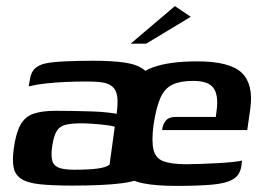

<svg xmlns="http://www.w3.org/2000/svg" viewBox="-20 -603 887 629"><path d="M216 5Q150 5 109.5 0.5Q69 -4 49 -17.5Q29 -31 24.5 -55Q20 -79 25 -116Q32 -167 47 -194Q62 -221 90 -230.5Q118 -240 162 -240Q188 -240 219 -239.5Q250 -239 280 -238Q310 -237 332 -234.5Q354 -232 362 -230Q367 -266 364 -287Q361 -308 348.5 -319Q336 -330 315 -333Q294 -336 264 -336Q230 -336 195.5 -334.5Q161 -333 129.5 -329.5Q98 -326 74 -320L78 -343Q82 -368 95.5 -379.5Q109 -391 128 -395Q150 -400 193.5 -402Q237 -404 285 -404Q347 -404 388.5 -398Q430 -392 452.5 -374Q475 -356 481.5 -321.5Q488 -287 480 -229L451 -27Q436 -10 377.5 -2.5Q319 5 216 5ZM223 -47Q273 -47 301 -51Q329 -55 339 -64L356 -188Q347 -191 326 -193.5Q305 -196 282.5 -197.5Q260 -199 246 -199Q216 -199 196 -194.5Q176 -190 166 -174Q156 -158 151 -124Q147 -97 150.5 -79.5Q154 -62 170.5 -54.5Q187 -47 223 -47ZM557 6Q491 6 449 -2.5Q407 -11 384.5 -32.5Q362 -54 357 -93Q352 -132 360 -192Q372 -271 399 -316.5Q426 -362 480 -382Q534 -402 626 -402Q733 -402 772 -364.5Q811 -327 800 -247L790 -177H511Q513 -195 523 -207.5Q533 -220 555 -220H687L690 -244Q696 -291 679.5 -314.5Q663 -338 613 -338Q571 -338 545.5 -326Q520 -314 506 -283.5Q492 -253 483 -194Q476 -140 483 -112Q490 -84 516 -74.5Q542 -65 591 -65Q609 -65 636.5 -66Q664 -67 693 -68.5Q722 -70 744 -72.5Q766 -75 773 -77L771 -61Q770 -49 763 -35.5Q756 -22 740 -14Q719 -2 674 2Q629 6 557 6ZM408 -460 553 -583 605 -548 459 -460Z"/></svg>

Font: Genos Thin SemiBold
Style: Italic
Weight: 600
Italic angle: -8°
Version: Version 1.010